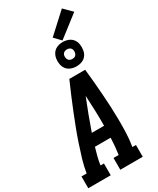

<svg xmlns="http://www.w3.org/2000/svg" viewBox="-308 -1274 1116 1355"><g transform="rotate(-30 249.5 -596.0)"><path d="M-19 0V-96H23Q32 -151 48 -204.5Q64 -258 82 -311.5Q100 -365 120.5 -418.5Q141 -472 162 -524.5Q183 -577 205.5 -630Q228 -683 251 -735H380Q386 -683 390.5 -630Q395 -577 399 -524.5Q403 -472 405.5 -418.5Q408 -365 408.5 -311.5Q409 -258 407 -204Q405 -150 396 -96H425V0H242V-96H284Q289 -130 292 -163.5Q295 -197 296 -230H168Q158 -197 149.5 -163.5Q141 -130 136 -96H164V0ZM198 -326H298Q299 -388 296.5 -450Q294 -512 291 -574Q266 -512 243 -450.5Q220 -389 198 -326ZM340 -786Q316 -786 294.5 -794.5Q273 -803 260 -820.5Q247 -838 243 -861.5Q239 -885 243 -909Q246 -925 254.5 -940.5Q263 -956 277 -966Q291 -976 307.5 -980Q324 -984 340 -984Q364 -984 385.5 -975.5Q407 -967 420.5 -949.5Q434 -932 437.5 -908.5Q441 -885 437 -861Q435 -845 426.5 -829.5Q418 -814 404 -804Q390 -794 373 -790Q356 -786 340 -786ZM340 -846Q347 -846 353.5 -847.5Q360 -849 365 -853Q370 -857 373.5 -863Q377 -869 378 -876Q380 -885 378.5 -894Q377 -903 372 -910Q367 -917 358.5 -920.5Q350 -924 340 -924Q334 -924 327.5 -922.5Q321 -921 315.5 -917Q310 -913 306.5 -907Q303 -901 302 -894Q301 -885 302.5 -876Q304 -867 309 -860Q314 -853 322.5 -849.5Q331 -846 340 -846ZM345 -994 295 -1046 454 -1192 518 -1128Z"/></g></svg>

Font: Iosevka Curly Slab Oblique
Style: Bold
Weight: 700
Italic angle: -9°
Monospace: yes
Designer: Belleve Invis
Foundry: Belleve Invis
Version: Version 11.1.0; ttfautohint (v1.8.3)